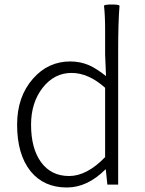

<svg xmlns="http://www.w3.org/2000/svg" viewBox="-20 -820 645 853"><path d="M277 13Q175 13 116 -59Q56 -134 56 -266Q56 -391 127 -471Q194 -547 292 -547Q337 -547 376 -530Q408 -516 451 -482L447 -578V-687Q447 -750 442 -795Q446 -800 476 -800Q507 -800 511 -795Q505 -722 505 -596V-397V0H457L450 -67H448Q368 13 277 13ZM287 -38Q366 -38 447 -122V-276V-430Q373 -496 298 -496Q221 -496 169.5 -430Q118 -364 118 -266Q118 -161 162 -100Q207 -38 287 -38Z"/></svg>

Font: GenSekiGothic TW L
Style: Regular
Weight: 300
Version: Version 1.501;PS 1;hotconv 16.6.51;makeotf.lib2.5.65220